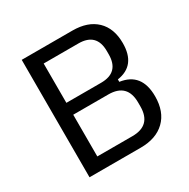

<svg xmlns="http://www.w3.org/2000/svg" viewBox="-156 -834 963 977"><g transform="rotate(-30 325.0 -345.0)"><path d="M96.4 0V-690H394.4Q484.2 -690 534.4 -642Q584.6 -594 584.6 -506.7Q584.6 -376 470.4 -359.2V-344.8Q591.6 -328 591.6 -190.3Q591.6 -100 540 -50Q488.5 0 397.1 0ZM389.9 -72Q500.9 -72 500.9 -183V-205.8Q500.9 -317.1 389.9 -317.1H183.8V-72ZM387.9 -386.9Q493.9 -386.9 493.9 -493.2V-512Q493.9 -618 387.9 -618H183.8V-386.9Z"/></g></svg>

Font: Mozilla Text ExtraLight
Style: Regular
Weight: 200
Designer: Studio DRAMA
Foundry: Studio DRAMA
Version: Version 1.000